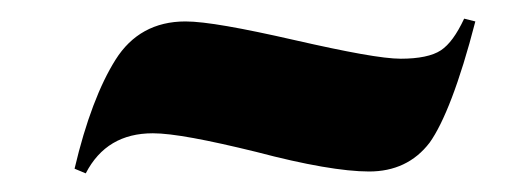

<svg xmlns="http://www.w3.org/2000/svg" viewBox="-20 -421 570 206"><path d="M179 -398C146 -398 121 -384 104 -357C87 -330 72 -291 60 -240C60 -240 72 -235 72 -235C72 -235 72 -235 72 -235C87 -264 111 -278 144 -278C144 -278 144 -278 144 -278C165 -278 202 -271 255 -258C308 -244 349 -237 376 -237C403 -237 425 -247 441 -268C456 -289 473 -332 490 -398C490 -398 478 -401 478 -401C478 -401 478 -401 478 -401C470 -384 462 -373 453 -367C444 -361 429 -358 410 -358C391 -358 353 -365 296 -378C239 -391 200 -398 179 -398C179 -398 179 -398 179 -398Z"/></svg>

Font: Abril Fatface Utterance
Style: Regular
Weight: 500
Designer: Veronika Burian, Jos Scaglione
Foundry: TypeTogether
Version: ""